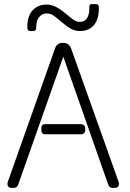

<svg xmlns="http://www.w3.org/2000/svg" viewBox="-20 -908 628 928"><path d="M246 -674Q255 -701 284.5 -701Q314 -701 324 -673L554 -27Q555 -24 555 -20Q555 0 535 0H523Q510 0 504 -13L286 -634L67 -13Q61 0 48 0H36Q16 0 16 -20Q16 -24 17 -27ZM199 -308H372Q380 -308 386 -302.5Q392 -297 392 -288V-279Q392 -270 386 -264.5Q380 -259 372 -259H199Q180 -259 180 -279V-288Q180 -308 199 -308ZM421 -888H445Q458 -888 458 -871Q458 -815 434 -786.5Q410 -758 366 -758Q342 -758 321 -770Q300 -782 275.5 -803.5Q251 -825 237 -834Q223 -843 204 -843Q185 -843 170 -826.5Q155 -810 155 -774Q155 -758 140 -758H125Q112 -758 112 -778Q112 -830 137.5 -858Q163 -886 207 -886Q243 -886 288 -850Q293 -846 306.5 -835Q320 -824 325 -820Q347 -802 364 -802Q412 -802 412 -870Q412 -873 412 -876Q412 -888 421 -888Z"/></svg>

Font: Text Me One
Style: Regular
Weight: 400
Designer: Julia Petretta
Foundry: Julia Petretta
Version: Version 1.003